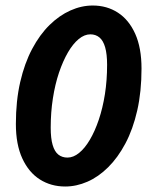

<svg xmlns="http://www.w3.org/2000/svg" viewBox="-20 -667 549 699"><path d="M217.4 12Q165.8 12 125.3 -13.6Q84.8 -39.2 61.3 -90Q37.8 -140.9 37.8 -215.6Q37.8 -299.8 53.6 -368.4Q69.4 -437 97.1 -489Q124.8 -541.1 160.4 -576Q196 -610.9 236.4 -628.9Q276.7 -646.9 317.6 -646.9Q369.2 -646.9 409.2 -621Q449.2 -595.1 472.2 -544.1Q495.2 -493 495.2 -417.3Q495.2 -333.1 479.6 -264.7Q464 -196.3 436.6 -144.8Q409.2 -93.2 373.8 -58.1Q338.4 -23 298.3 -5.5Q258.3 12 217.4 12ZM225.6 -93.3Q247.2 -93.3 268 -110.3Q288.9 -127.2 307.1 -158.1Q325.4 -189 339.7 -231.3Q354 -273.7 362 -324.2Q369.9 -374.8 369.9 -430.9Q369.9 -470.1 362.8 -494.8Q355.7 -519.4 342 -530.7Q328.3 -542 308.9 -542Q287.4 -542 266.5 -524.8Q245.7 -507.6 227.4 -476.3Q209.2 -444.9 194.8 -402.6Q180.5 -360.2 172.6 -309.2Q164.6 -258.1 164.6 -202Q164.6 -163.2 171.7 -139.1Q178.8 -114.9 192.5 -104.1Q206.2 -93.3 225.6 -93.3Z"/></svg>

Font: Source Sans Variable
Style: Italic
Weight: 200
Italic angle: -11°
Designer: Paul D. Hunt
Foundry: Adobe Systems Incorporated
Version: Version 3.006;hotconv 1.0.111;makeotfexe 2.5.65597